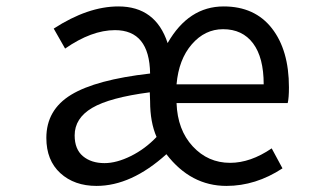

<svg xmlns="http://www.w3.org/2000/svg" viewBox="-20 -577 1040 609"><path d="M286.1 12.7Q215.8 12.7 171.4 -27.8Q127 -68.4 127 -139.6Q127 -228.5 205.6 -276.4Q284.2 -324.2 456.1 -343.8Q454.1 -481.4 344.7 -481.4Q270.5 -481.4 186.5 -422.9L150.4 -486.3Q258.8 -556.6 355.5 -556.6Q473.6 -556.6 511.7 -440.4Q578.1 -556.6 689.5 -556.6Q788.1 -556.6 842.3 -487.3Q896.5 -418 896.5 -299.8Q896.5 -266.6 892.6 -250H540Q543 -165 591.3 -112.8Q639.6 -60.5 710 -60.5Q774.4 -60.5 841.8 -106.4L876 -43Q791 12.7 698.2 12.7Q585 12.7 507.8 -87.9Q396.5 12.7 286.1 12.7ZM311.5 -59.6Q349.6 -59.6 395 -82Q440.4 -104.5 476.6 -142.6Q456.1 -189.5 456.1 -255.9L455.1 -284.2Q328.1 -267.6 272.5 -234.9Q216.8 -202.1 216.8 -147.5Q216.8 -103.5 243.2 -81.5Q269.5 -59.6 311.5 -59.6ZM540 -309.6H816.4Q816.4 -394.5 782.7 -439.5Q749 -484.4 687.5 -484.4Q629.9 -484.4 588.4 -436.5Q546.9 -388.7 540 -309.6Z"/></svg>

Font: GenEi Gothic M Regular
Style: Regular
Weight: 400
Designer: o_tamon (Modified); [Source Han Sans]
Ryoko NISHIZUKA  (kana & ideographs); Paul D. Hunt (Latin, Greek & Cyrillic); Wenl
Version: Version 1.1a;Original Version 1.004